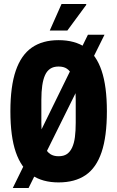

<svg xmlns="http://www.w3.org/2000/svg" viewBox="-20 -901 587 961"><path d="M273 12Q193 12 139.5 -24.5Q86 -61 59 -139.5Q32 -218 32 -344Q32 -469 59 -547.5Q86 -626 139.5 -663Q193 -700 273 -700Q355 -700 408.5 -663Q462 -626 488.5 -547.5Q515 -469 515 -344Q515 -218 488.5 -139.5Q462 -61 408.5 -24.5Q355 12 273 12ZM273 -119Q299 -119 315 -130Q331 -141 341 -162.5Q351 -184 355 -215Q359 -246 359 -287V-401Q359 -442 355 -473Q351 -504 341 -525Q331 -546 315 -557Q299 -568 273 -568Q248 -568 231.5 -557Q215 -546 205.5 -525Q196 -504 191.5 -473Q187 -442 187 -401V-287Q187 -246 191.5 -215Q196 -184 205.5 -162.5Q215 -141 231.5 -130Q248 -119 273 -119ZM44 40 420 -727H503L123 40ZM229 -748 288 -881H411L412 -877L317 -748Z"/></svg>

Font: Archivo ExtraCondensed ExtraBold
Style: Regular
Weight: 800
Width: 2
Designer: Hector Gatti
Foundry: Omnibus-Type
Version: Version 2.001